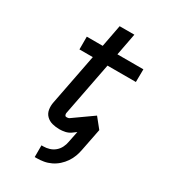

<svg xmlns="http://www.w3.org/2000/svg" viewBox="-215 -782 980 1108"><g transform="rotate(30 275.0 -227.5)"><path d="M200 222V144H213Q232 144 252 138Q272 132 288 118.5Q304 105 313.5 86Q323 67 326 48L341 -26L315 -7Q299 4 280 8Q261 12 243 12Q218 12 195 6Q172 0 155.5 -16Q139 -32 135 -56Q131 -80 136 -105L202 -445H113V-530H219L247 -677H345L317 -530H490L489 -445H300L231 -89Q230 -82 233 -75.5Q236 -69 243 -69Q248 -69 252.5 -69.5Q257 -70 262 -73L392 -165L445 -99L416 48Q412 71 403.5 94Q395 117 381 137.5Q367 158 348 175Q329 192 306 203Q283 214 259.5 218Q236 222 213 222Z"/></g></svg>

Font: Lode Dark Term
Style: Bold Italic
Weight: 700
Italic angle: -11°
Monospace: yes
Designer: Belleve Invis
Foundry: Belleve Invis
Version: Version 29.2.0